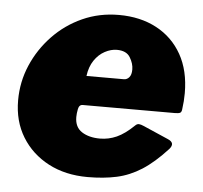

<svg xmlns="http://www.w3.org/2000/svg" viewBox="-45 -586 679 643"><g transform="rotate(5 295.0 -265.0)"><path d="M272 10Q197 10 140 -20Q83 -50 50.5 -103Q18 -156 18 -226Q18 -288 42 -344Q66 -400 108.5 -444.5Q151 -489 207.5 -514.5Q264 -540 330 -540Q402 -540 456.5 -511Q511 -482 541.5 -428Q572 -374 572 -298Q572 -285 571 -271Q570 -257 568 -243Q567 -234 562 -231.5Q557 -229 544 -229H235Q223 -229 220 -214Q217 -199 217 -187Q217 -153 241 -137.5Q265 -122 302 -122Q331 -122 358 -134Q385 -146 416 -176Q422 -182 428.5 -181.5Q435 -181 444 -177L529 -140Q555 -129 537 -108Q493 -60 453 -34.5Q413 -9 369.5 0.5Q326 10 272 10ZM365 -327Q375 -327 382.5 -335.5Q390 -344 390 -362Q390 -382 377.5 -402.5Q365 -423 333 -423Q313 -423 292.5 -412Q272 -401 257.5 -379.5Q243 -358 239 -327Z"/></g></svg>

Font: Libre Franklin Black
Style: Italic
Weight: 900
Italic angle: -8°
Designer: Pablo Impallari, Rodrigo Fuenzalida, Nhung Nguyen
Foundry: Impallari Type
Version: Version 3.000